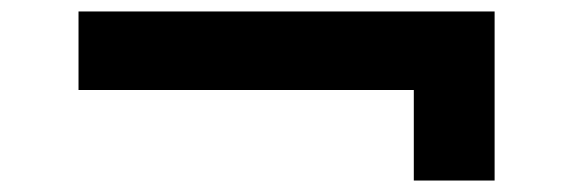

<svg xmlns="http://www.w3.org/2000/svg" viewBox="-20 -428 1000 335"><path d="M702 -113V-319L737 -271H117V-408H843V-113Z"/></svg>

Font: Lexend Zetta Medium
Style: Regular
Weight: 500
Designer: Bonnie Shaver-Troup, Thomas Jockin
Foundry: Lexend
Version: Version 1.007